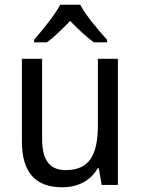

<svg xmlns="http://www.w3.org/2000/svg" viewBox="-20 -786 599 816"><path d="M321 -766H236C213 -722 161 -659 125 -617V-606H179C210 -628 244 -662 278 -697C312 -662 347 -629 379 -606H435V-617C399 -657 344 -721 321 -766ZM481 -536H396V-255C396 -129 361 -63 259 -63C191 -63 159 -106 159 -195V-536H73V-186C73 -56 128 10 245 10C307 10 365 -16 395 -71H400L412 0H481Z"/></svg>

Font: Noto Sans Georgian SemiCondensed
Style: Regular
Weight: 400
Width: 4
Designer: Monotype Design Team, Akaki Razmadze
Foundry: Google LLC
Version: Version 2.005